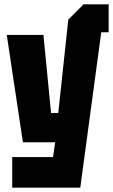

<svg xmlns="http://www.w3.org/2000/svg" viewBox="-20 -720 518 880"><path d="M36 140V0H223L233 -68H85L11 -560H179L214 -202H247L293 -630L363 -700H478V-572H444L348 140Z"/></svg>

Font: Tektur Condensed
Style: Bold
Weight: 700
Width: 3
Designer: Adam Jagosz
Foundry: Adam Jagosz
Version: Version 1.005;gftools[0.9.30]